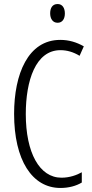

<svg xmlns="http://www.w3.org/2000/svg" viewBox="-20 -923 459 953"><path d="M266 -903C240 -903 229 -883 229 -857C229 -831 241 -810 266 -810C290 -810 302 -830 302 -856C302 -883 290 -903 266 -903ZM280 -674C312 -674 344 -665 375 -646L396 -693C359 -714 321 -725 279 -725C119 -725 50 -555 50 -358C50 -129 139 10 280 10C321 10 358 0 386 -17V-68C361 -54 326 -41 285 -41C176 -41 108 -165 108 -357C108 -521 156 -674 280 -674Z"/></svg>

Font: Noto Sans Display Condensed Light
Style: Regular
Weight: 300
Width: 3
Designer: Monotype Design Team
Foundry: Monotype Imaging Inc.
Version: Version 1.900